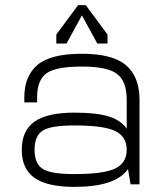

<svg xmlns="http://www.w3.org/2000/svg" viewBox="-20 -720 640 750"><path d="M75 -340V-320H125V-340Q125 -407 161.5 -433.5Q198 -460 300 -460Q400 -460 437.5 -431Q475 -402 475 -330V-220L525 -250V-330Q525 -420 472.5 -465Q420 -510 300 -510Q178 -510 126.5 -466.5Q75 -423 75 -340ZM525 -250H475V-95L480 -60L490 0H525ZM270 10Q433 10 480 -60L475 -135Q475 -84 430.5 -62Q386 -40 270 -40Q178 -40 146.5 -60.5Q115 -81 115 -135Q115 -189 146.5 -209.5Q178 -230 270 -230Q386 -230 430.5 -208Q475 -186 475 -135L480 -210Q457 -248 408.5 -264Q360 -280 270 -280Q165 -280 115 -245Q65 -210 65 -135Q65 -60 115 -25Q165 10 270 10ZM360 -550H400V-585L315 -700H285L200 -585V-550H240L300 -660Z"/></svg>

Font: Millimetre
Style: Light
Weight: 200
Designer: Jérémy Landes
Version: Version 1.0